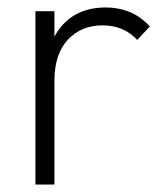

<svg xmlns="http://www.w3.org/2000/svg" viewBox="-20 -495 448 515"><path d="M75 0V-465H126V-397Q169 -475 264 -475Q298 -475 327.5 -463Q357 -451 382 -424L348 -388Q312 -427 255 -427Q198 -427 162 -388.5Q126 -350 126 -278V0Z"/></svg>

Font: Outfit Extra Light
Style: Regular
Weight: 200
Designer: Rodrigo Fuenzalida
Foundry: fragTYPE
Version: Version 1.000